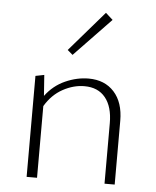

<svg xmlns="http://www.w3.org/2000/svg" viewBox="-50 -727 628 771"><g transform="rotate(5 263.5 -342.0)"><path d="M441 -257V0H400V-244Q400 -310 370.5 -346.5Q341 -383 286 -383Q242 -383 199 -359.5Q156 -336 128 -289V0H86V-407L121 -414L127 -330Q159 -373 206 -394Q253 -415 300 -415Q365 -415 403 -373Q441 -331 441 -257ZM206 -522 346 -684 375 -658 227 -504Z"/></g></svg>

Font: Ysabeau Light
Style: Regular
Weight: 300
Designer: Christian Thalmann (Catharsis Fonts)
Version: Version 0.003